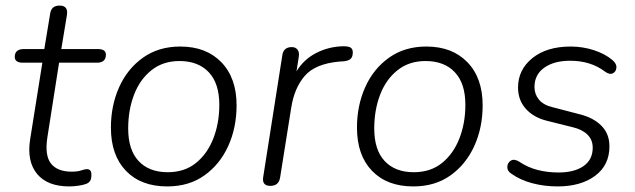

<svg xmlns="http://www.w3.org/2000/svg" viewBox="-20 -661 2278 689"><path d="M229 8Q150 8 113 -37Q76 -82 88 -160L132 -436H62Q33 -436 33 -457Q33 -485 66 -485H139L160 -612Q164 -641 194 -641Q226 -641 220 -606L200 -485H331Q360 -485 360 -465Q360 -436 328 -436H192L150 -168Q140 -103 163 -74Q186 -45 237 -45Q259 -45 271.5 -49.5Q284 -54 292 -54Q308 -54 308 -34Q308 -19 303.5 -12Q299 -5 289 -1Q278 3 261 5.5Q244 8 229 8Z M580 8Q486 8 432 -48Q378 -104 378 -203Q378 -282 407.5 -348Q437 -414 493 -454Q549 -494 627 -494Q720 -494 774.5 -437.5Q829 -381 829 -283Q829 -203 799 -137Q769 -71 713.5 -31.5Q658 8 580 8ZM582 -43Q642 -43 683 -76Q724 -109 745.5 -164Q767 -219 767 -285Q767 -362 729 -402Q691 -442 624 -442Q565 -442 523.5 -409Q482 -376 461 -321Q440 -266 440 -200Q440 -123 477.5 -83Q515 -43 582 -43Z M950 6Q918 6 925 -29L993 -462Q997 -492 1027 -492Q1041 -492 1048 -482.5Q1055 -473 1052 -456L1044 -405Q1070 -448 1115 -471Q1160 -494 1212 -495Q1231 -495 1238.5 -490Q1246 -485 1246 -473Q1246 -458 1239 -450.5Q1232 -443 1213 -441L1197 -440Q1111 -432 1073.5 -388.5Q1036 -345 1025 -274L985 -23Q980 6 950 6Z M1463 8Q1369 8 1315 -48Q1261 -104 1261 -203Q1261 -282 1290.5 -348Q1320 -414 1376 -454Q1432 -494 1510 -494Q1603 -494 1657.5 -437.5Q1712 -381 1712 -283Q1712 -203 1682 -137Q1652 -71 1596.5 -31.5Q1541 8 1463 8ZM1465 -43Q1525 -43 1566 -76Q1607 -109 1628.5 -164Q1650 -219 1650 -285Q1650 -362 1612 -402Q1574 -442 1507 -442Q1448 -442 1406.5 -409Q1365 -376 1344 -321Q1323 -266 1323 -200Q1323 -123 1360.5 -83Q1398 -43 1465 -43Z M1981 8Q1933 8 1890 -3.5Q1847 -15 1816 -37Q1800 -47 1800.5 -62Q1801 -77 1813 -84.5Q1825 -92 1843 -81Q1874 -60 1909.5 -51Q1945 -42 1984 -42Q2041 -42 2074 -65Q2107 -88 2107 -131Q2107 -159 2088.5 -177.5Q2070 -196 2037 -204L1941 -228Q1894 -240 1866.5 -271Q1839 -302 1839 -347Q1839 -411 1890.5 -452.5Q1942 -494 2028 -494Q2071 -494 2111 -481Q2151 -468 2177 -446Q2193 -433 2192 -418.5Q2191 -404 2179.5 -398Q2168 -392 2151 -404Q2100 -443 2026 -443Q1968 -443 1933 -418Q1898 -393 1898 -349Q1898 -323 1914 -303.5Q1930 -284 1964 -276L2060 -251Q2109 -239 2138 -210Q2167 -181 2167 -136Q2167 -68 2115.5 -30Q2064 8 1981 8Z"/></svg>

Font: Nunito Light
Style: Italic
Weight: 300
Italic angle: -9°
Designer: Vernon Adams
Foundry: Vernon Adams
Version: Version 3.601; ttfautohint (v1.8.2.53-6de2)